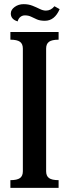

<svg xmlns="http://www.w3.org/2000/svg" viewBox="-20 -904 320 924"><path d="M30 -37Q62 -37 76 -47Q90 -57 90 -80V-670Q90 -693 76 -703Q62 -713 30 -713V-750H262V-713Q230 -713 216 -703Q202 -693 202 -670V-80Q202 -57 216 -47Q230 -37 262 -37V0H30ZM32 -839Q32 -857 50.5 -870.5Q69 -884 94 -884Q117 -884 136 -876.5Q155 -869 171 -861Q187 -853 201 -853Q225 -853 242 -874L267 -860Q243 -804 196 -804Q173 -804 158 -810.5Q143 -817 130 -823.5Q117 -830 100 -830Q87 -830 77.5 -822Q68 -814 65 -801Q32 -811 32 -839Z"/></svg>

Font: Girassol
Style: Regular
Weight: 400
Width: 3
Designer: Liam Spradlin
Version: Version 1.004